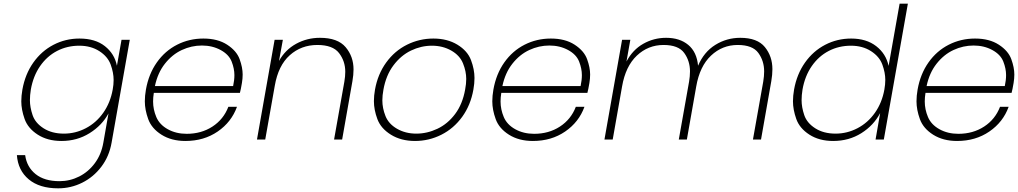

<svg xmlns="http://www.w3.org/2000/svg" viewBox="-20 -760 5546 1046"><path d="M413 -550Q499 -550 551.5 -508.5Q604 -467 617 -402L642 -543H687L588 17Q575 92 532 148.5Q489 205 427.5 235.5Q366 266 297 266Q195 266 136.5 217Q78 168 72 85H117Q126 150 174 188.5Q222 227 304 227Q361 227 411.5 201.5Q462 176 497 128.5Q532 81 543 17L571 -142Q536 -77 468 -34.5Q400 8 315 8Q239 8 185.5 -26.5Q132 -61 114 -112Q96 -163 96 -208Q96 -238 102 -272Q117 -356 161.5 -419Q206 -482 271.5 -516Q337 -550 413 -550ZM594 -272Q599 -299 599 -324Q599 -364 583 -408Q567 -452 521 -481.5Q475 -511 412 -511Q346 -511 291 -482.5Q236 -454 198.5 -400Q161 -346 148 -272Q143 -241 143 -214Q143 -176 157.5 -133Q172 -90 217.5 -61Q263 -32 328 -32Q391 -32 447.5 -61.5Q504 -91 542.5 -145.5Q581 -200 594 -272Z M1298 -308Q1292 -272 1287 -254H818Q814 -229 814 -207Q814 -164 831.5 -122.5Q849 -81 894 -56Q939 -31 997 -31Q1077 -31 1137.5 -70.5Q1198 -110 1224 -178H1271Q1241 -95 1166 -43.5Q1091 8 990 8Q914 8 860 -26Q806 -60 787.5 -111Q769 -162 769 -208Q769 -238 775 -272Q790 -357 834.5 -420Q879 -483 945 -516.5Q1011 -550 1088 -550Q1166 -550 1217.5 -516.5Q1269 -483 1285.5 -437.5Q1302 -392 1302 -354Q1302 -332 1298 -308ZM1250 -291Q1257 -323 1257 -351Q1257 -386 1242 -424.5Q1227 -463 1182 -487.5Q1137 -512 1080 -512Q1023 -512 970.5 -487.5Q918 -463 878.5 -413Q839 -363 824 -291Z M1723 -554Q1820 -554 1863 -503Q1906 -452 1906 -382Q1906 -352 1900 -318L1844 0H1800L1856 -315Q1861 -344 1861 -369Q1861 -427 1827 -471Q1793 -515 1709 -515Q1621 -515 1558.5 -459Q1496 -403 1477 -293L1425 0H1380L1476 -543H1521L1500 -428Q1534 -489 1593.5 -521.5Q1653 -554 1723 -554Z M2241 8Q2165 8 2110 -26Q2055 -60 2036 -111Q2017 -162 2017 -209Q2017 -239 2023 -272Q2038 -356 2084 -419.5Q2130 -483 2197.5 -516.5Q2265 -550 2341 -550Q2417 -550 2472 -516.5Q2527 -483 2546 -432.5Q2565 -382 2565 -335Q2565 -305 2559 -272Q2544 -187 2498 -123.5Q2452 -60 2384.5 -26Q2317 8 2241 8ZM2248 -32Q2307 -32 2363 -58.5Q2419 -85 2459.5 -139Q2500 -193 2514 -272Q2520 -303 2520 -330Q2520 -371 2502.5 -414.5Q2485 -458 2438.5 -484.5Q2392 -511 2333 -511Q2274 -511 2219 -484.5Q2164 -458 2123.5 -404Q2083 -350 2069 -272Q2063 -240 2063 -213Q2063 -171 2080 -128Q2097 -85 2143 -58.5Q2189 -32 2248 -32Z M3191 -308Q3185 -272 3180 -254H2711Q2707 -229 2707 -207Q2707 -164 2724.5 -122.5Q2742 -81 2787 -56Q2832 -31 2890 -31Q2970 -31 3030.5 -70.5Q3091 -110 3117 -178H3164Q3134 -95 3059 -43.5Q2984 8 2883 8Q2807 8 2753 -26Q2699 -60 2680.5 -111Q2662 -162 2662 -208Q2662 -238 2668 -272Q2683 -357 2727.5 -420Q2772 -483 2838 -516.5Q2904 -550 2981 -550Q3059 -550 3110.5 -516.5Q3162 -483 3178.5 -437.5Q3195 -392 3195 -354Q3195 -332 3191 -308ZM3143 -291Q3150 -323 3150 -351Q3150 -386 3135 -424.5Q3120 -463 3075 -487.5Q3030 -512 2973 -512Q2916 -512 2863.5 -487.5Q2811 -463 2771.5 -413Q2732 -363 2717 -291Z M4013 -554Q4106 -554 4147 -503.5Q4188 -453 4188 -383Q4188 -353 4182 -318L4126 0H4082L4138 -315Q4143 -345 4143 -371Q4143 -428 4111.5 -471.5Q4080 -515 3999 -515Q3915 -515 3853.5 -457Q3792 -399 3773 -289L3722 0H3678L3734 -315Q3739 -345 3739 -371Q3739 -428 3707.5 -471.5Q3676 -515 3595 -515Q3511 -515 3449.5 -457Q3388 -399 3369 -289L3318 0H3273L3369 -543H3414L3393 -425Q3427 -489 3484.5 -521.5Q3542 -554 3609 -554Q3683 -554 3729.5 -515.5Q3776 -477 3783 -402Q3815 -477 3877 -515.5Q3939 -554 4013 -554Z M4306 -272Q4321 -356 4365.5 -419Q4410 -482 4475.5 -516Q4541 -550 4617 -550Q4700 -550 4753.5 -508.5Q4807 -467 4821 -401L4881 -740H4926L4795 0H4750L4775 -144Q4740 -77 4672.5 -34.5Q4605 8 4519 8Q4443 8 4389.5 -26.5Q4336 -61 4318 -112Q4300 -163 4300 -208Q4300 -238 4306 -272ZM4798 -272Q4803 -300 4803 -325Q4803 -364 4787 -408Q4771 -452 4725 -481.5Q4679 -511 4616 -511Q4550 -511 4495 -482.5Q4440 -454 4402.5 -400Q4365 -346 4352 -272Q4347 -241 4347 -214Q4347 -176 4361.5 -133Q4376 -90 4421.5 -61Q4467 -32 4532 -32Q4595 -32 4651.5 -61.5Q4708 -91 4746.5 -145.5Q4785 -200 4798 -272Z M5502 -308Q5496 -272 5491 -254H5022Q5018 -229 5018 -207Q5018 -164 5035.5 -122.5Q5053 -81 5098 -56Q5143 -31 5201 -31Q5281 -31 5341.5 -70.5Q5402 -110 5428 -178H5475Q5445 -95 5370 -43.5Q5295 8 5194 8Q5118 8 5064 -26Q5010 -60 4991.5 -111Q4973 -162 4973 -208Q4973 -238 4979 -272Q4994 -357 5038.5 -420Q5083 -483 5149 -516.5Q5215 -550 5292 -550Q5370 -550 5421.5 -516.5Q5473 -483 5489.5 -437.5Q5506 -392 5506 -354Q5506 -332 5502 -308ZM5454 -291Q5461 -323 5461 -351Q5461 -386 5446 -424.5Q5431 -463 5386 -487.5Q5341 -512 5284 -512Q5227 -512 5174.5 -487.5Q5122 -463 5082.5 -413Q5043 -363 5028 -291Z"/></svg>

Font: Fz Poppins ExtLt
Style: Italic
Weight: 200
Italic angle: -10°
Designer: Ninad Kale (Devanagari), Jonny Pinhorn (Latin)
Foundry: Indian Type Foundry
Version: Vit hóa bi Vntype.Com & FontZin.Com